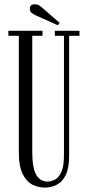

<svg xmlns="http://www.w3.org/2000/svg" viewBox="-20 -840 400 872"><path d="M183 12Q155.5 12 128.5 -0.8Q101.5 -13.5 83.5 -48.5Q65.5 -83.5 65.5 -149V-677.5H18V-700H173V-677.5H126.5V-151Q126.5 -77 144.5 -46.2Q162.5 -15.5 195.5 -15.5Q214 -15.5 231.5 -25.5Q249 -35.5 259.8 -61.8Q270.5 -88 270.5 -135.5V-677.5H229V-700H341V-677.5H294V-133.5Q294 -76.5 278.5 -45Q263 -13.5 237.8 -0.8Q212.5 12 183 12ZM242.5 -725.5 145 -769Q132 -775 123.8 -781.5Q115.5 -788 115.5 -800Q115.5 -820.5 138.5 -820.5Q148.5 -820.5 155.5 -816.8Q162.5 -813 169.5 -807L251 -736Z"/></svg>

Font: Imbue 50pt Light
Style: Regular
Weight: 300
Designer: Tyler Finck
Foundry: Etcetera Type Company
Version: Version 1.102; ttfautohint (v1.8.3)